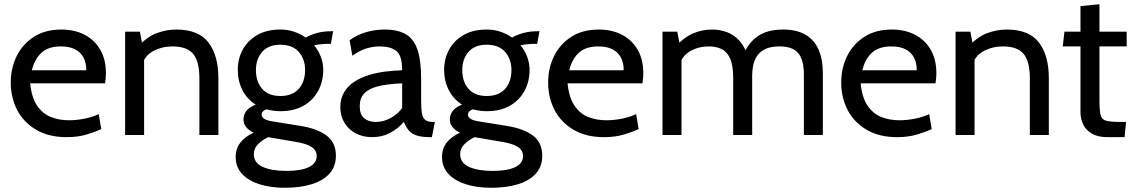

<svg xmlns="http://www.w3.org/2000/svg" viewBox="-20 -640 5376 910"><path d="M296 10Q210 10 150.5 -25.5Q91 -61 61 -119.5Q31 -178 31 -249Q31 -318 59.5 -375Q88 -432 141.5 -466Q195 -500 271 -500Q332 -500 379.5 -476Q427 -452 454.5 -405.5Q482 -359 482 -293Q482 -282 481 -270Q480 -258 478 -245H123Q130 -177 156 -139Q182 -101 221 -85.5Q260 -70 307 -70Q341 -70 378 -77Q415 -84 448 -99L460 -28Q432 -15 390.5 -2.5Q349 10 296 10ZM131 -307H389Q389 -342 376 -367Q363 -392 336.5 -406Q310 -420 269 -420Q209 -420 176.5 -390Q144 -360 131 -307Z M573 0V-490H643L661 -396L626 -411Q676 -466 723 -483Q770 -500 815 -500Q922 -500 968.5 -438Q1015 -376 1015 -270V0H925V-270Q925 -348 896 -384Q867 -420 797 -420Q748 -420 706.5 -398Q665 -376 652 -329L663 -384V0Z M1330 250Q1263 250 1210.5 233.5Q1158 217 1127.5 184.5Q1097 152 1097 104Q1097 64 1119.5 35.5Q1142 7 1182 -11Q1158 -23 1146 -38.5Q1134 -54 1134 -73Q1134 -96 1147.5 -114Q1161 -132 1192 -144Q1151 -170 1129 -213Q1107 -256 1107 -309Q1107 -362 1131 -405.5Q1155 -449 1200 -474.5Q1245 -500 1309 -500Q1343 -500 1373 -490Q1403 -480 1429 -462Q1451 -475 1482 -483.5Q1513 -492 1551 -492Q1553 -492 1555 -492Q1557 -492 1559 -492L1548 -432Q1542 -432 1536.5 -432Q1531 -432 1525 -432Q1520 -432 1502 -430.5Q1484 -429 1469 -425Q1489 -401 1500.5 -371Q1512 -341 1512 -309Q1512 -253 1487.5 -208.5Q1463 -164 1418 -138.5Q1373 -113 1309 -113Q1291 -113 1274.5 -115.5Q1258 -118 1243 -122Q1220 -114 1220 -96Q1220 -85 1233 -76.5Q1246 -68 1275 -64L1406 -43Q1485 -30 1528.5 3Q1572 36 1572 98Q1572 149 1542 182.5Q1512 216 1457.5 233Q1403 250 1330 250ZM1338 170Q1407 170 1444 152Q1481 134 1481 100Q1481 73 1458 57.5Q1435 42 1391 34L1251 10Q1224 23 1203.5 43Q1183 63 1183 90Q1183 132 1225 151Q1267 170 1338 170ZM1309 -185Q1366 -185 1396 -219Q1426 -253 1426 -308Q1426 -360 1396 -394Q1366 -428 1309 -428Q1252 -428 1222.5 -394Q1193 -360 1193 -308Q1193 -253 1222.5 -219Q1252 -185 1309 -185Z M1744 10Q1699 10 1665 -8.5Q1631 -27 1612 -59Q1593 -91 1593 -132Q1593 -173 1611 -203Q1629 -233 1660 -253Q1691 -273 1729 -284.5Q1767 -296 1808 -301Q1849 -306 1886 -307Q1886 -377 1858.5 -398.5Q1831 -420 1779 -420Q1751 -420 1720 -411.5Q1689 -403 1650 -376L1637 -449Q1666 -472 1710 -486Q1754 -500 1803 -500Q1865 -500 1903 -478Q1941 -456 1958.5 -405Q1976 -354 1976 -265V-165Q1976 -130 1979 -107Q1982 -84 1994 -73Q2006 -62 2032 -62H2041L2027 10H2020Q1977 10 1953 1.5Q1929 -7 1916.5 -23Q1904 -39 1894 -62Q1866 -30 1828.5 -10Q1791 10 1744 10ZM1761 -62Q1797 -62 1830.5 -80Q1864 -98 1886 -128V-245Q1814 -242 1770 -230.5Q1726 -219 1705.5 -196.5Q1685 -174 1685 -137Q1685 -97 1706 -79.5Q1727 -62 1761 -62Z M2308 250Q2241 250 2188.5 233.5Q2136 217 2105.5 184.5Q2075 152 2075 104Q2075 64 2097.5 35.5Q2120 7 2160 -11Q2136 -23 2124 -38.5Q2112 -54 2112 -73Q2112 -96 2125.5 -114Q2139 -132 2170 -144Q2129 -170 2107 -213Q2085 -256 2085 -309Q2085 -362 2109 -405.5Q2133 -449 2178 -474.5Q2223 -500 2287 -500Q2321 -500 2351 -490Q2381 -480 2407 -462Q2429 -475 2460 -483.5Q2491 -492 2529 -492Q2531 -492 2533 -492Q2535 -492 2537 -492L2526 -432Q2520 -432 2514.5 -432Q2509 -432 2503 -432Q2498 -432 2480 -430.5Q2462 -429 2447 -425Q2467 -401 2478.5 -371Q2490 -341 2490 -309Q2490 -253 2465.5 -208.5Q2441 -164 2396 -138.5Q2351 -113 2287 -113Q2269 -113 2252.5 -115.5Q2236 -118 2221 -122Q2198 -114 2198 -96Q2198 -85 2211 -76.5Q2224 -68 2253 -64L2384 -43Q2463 -30 2506.5 3Q2550 36 2550 98Q2550 149 2520 182.5Q2490 216 2435.5 233Q2381 250 2308 250ZM2316 170Q2385 170 2422 152Q2459 134 2459 100Q2459 73 2436 57.5Q2413 42 2369 34L2229 10Q2202 23 2181.5 43Q2161 63 2161 90Q2161 132 2203 151Q2245 170 2316 170ZM2287 -185Q2344 -185 2374 -219Q2404 -253 2404 -308Q2404 -360 2374 -394Q2344 -428 2287 -428Q2230 -428 2200.5 -394Q2171 -360 2171 -308Q2171 -253 2200.5 -219Q2230 -185 2287 -185Z M2843 10Q2757 10 2697.5 -25.5Q2638 -61 2608 -119.5Q2578 -178 2578 -249Q2578 -318 2606.5 -375Q2635 -432 2688.5 -466Q2742 -500 2818 -500Q2879 -500 2926.5 -476Q2974 -452 3001.5 -405.5Q3029 -359 3029 -293Q3029 -282 3028 -270Q3027 -258 3025 -245H2670Q2677 -177 2703 -139Q2729 -101 2768 -85.5Q2807 -70 2854 -70Q2888 -70 2925 -77Q2962 -84 2995 -99L3007 -28Q2979 -15 2937.5 -2.5Q2896 10 2843 10ZM2678 -307H2936Q2936 -342 2923 -367Q2910 -392 2883.5 -406Q2857 -420 2816 -420Q2756 -420 2723.5 -390Q2691 -360 2678 -307Z M3120 0V-490H3190L3208 -396L3174 -412Q3220 -462 3263.5 -481Q3307 -500 3355 -500Q3391 -500 3424.5 -488Q3458 -476 3484.5 -447Q3511 -418 3527 -366L3502 -377Q3524 -434 3569.5 -467Q3615 -500 3692 -500Q3753 -500 3795 -477Q3837 -454 3858.5 -407.5Q3880 -361 3880 -289V0H3790V-288Q3790 -357 3763 -388.5Q3736 -420 3675 -420Q3632 -420 3606 -407Q3580 -394 3567 -373Q3554 -352 3549.5 -328.5Q3545 -305 3545 -284V0H3455V-270Q3455 -330 3440.5 -362.5Q3426 -395 3400 -407.5Q3374 -420 3340 -420Q3291 -420 3252 -398Q3213 -376 3199 -329L3210 -378V0Z M4232 10Q4146 10 4086.5 -25.5Q4027 -61 3997 -119.5Q3967 -178 3967 -249Q3967 -318 3995.5 -375Q4024 -432 4077.5 -466Q4131 -500 4207 -500Q4268 -500 4315.5 -476Q4363 -452 4390.5 -405.5Q4418 -359 4418 -293Q4418 -282 4417 -270Q4416 -258 4414 -245H4059Q4066 -177 4092 -139Q4118 -101 4157 -85.5Q4196 -70 4243 -70Q4277 -70 4314 -77Q4351 -84 4384 -99L4396 -28Q4368 -15 4326.5 -2.5Q4285 10 4232 10ZM4067 -307H4325Q4325 -342 4312 -367Q4299 -392 4272.5 -406Q4246 -420 4205 -420Q4145 -420 4112.5 -390Q4080 -360 4067 -307Z M4509 0V-490H4579L4597 -396L4562 -411Q4612 -466 4659 -483Q4706 -500 4751 -500Q4858 -500 4904.5 -438Q4951 -376 4951 -270V0H4861V-270Q4861 -348 4832 -384Q4803 -420 4733 -420Q4684 -420 4642.5 -398Q4601 -376 4588 -329L4599 -384V0Z M5229 10Q5183 10 5154.5 -7Q5126 -24 5113.5 -51Q5101 -78 5101 -107V-420H5017L5025 -490H5101V-611L5191 -620V-490H5320V-420H5191V-162Q5191 -115 5196.5 -94Q5202 -73 5224 -67.5Q5246 -62 5294 -62H5317L5310 10Z"/></svg>

Font: Cabin VF Beta
Style: Regular
Weight: 400
Designer: Pablo Impallari
Foundry: Pablo Impallari. http://www.impallari.com Igino Marini. http://www.ikern.com
Version: Version 2.200